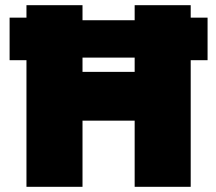

<svg xmlns="http://www.w3.org/2000/svg" viewBox="-20 -720 833 740"><path d="M82 0V-488H17V-652H82V-700H298V-642H499V-700H715V-652H780V-488H715V0H499V-255H298V0ZM298 -443H499V-498H298Z"/></svg>

Font: Lexend Black
Style: Regular
Weight: 900
Designer: Bonnie Shaver-Troup, Thomas Jockin
Foundry: Lexend
Version: Version 1.007; ttfautohint (v1.8.3)